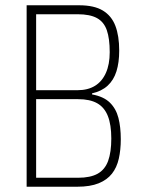

<svg xmlns="http://www.w3.org/2000/svg" viewBox="-20 -708 536 728"><path d="M81 0V-688H280Q337 -688 370 -668Q403 -648 417.5 -610Q432 -572 432 -516Q432 -471 421.5 -437.5Q411 -404 388 -383Q365 -362 329 -354V-350Q373 -342 396.5 -319Q420 -296 429 -261Q438 -226 438 -180Q438 -140 430.5 -106.5Q423 -73 404.5 -49.5Q386 -26 354 -13Q322 0 273 0ZM117 -34H276Q323 -34 350.5 -49.5Q378 -65 390 -98Q402 -131 402 -183Q402 -235 389 -268Q376 -301 348.5 -316.5Q321 -332 276 -332H117ZM117 -366H274Q313 -366 340 -382.5Q367 -399 381.5 -431.5Q396 -464 396 -510Q396 -562 385 -593.5Q374 -625 347.5 -639.5Q321 -654 274 -654H117Z"/></svg>

Font: Saira Condensed Thin
Style: Regular
Weight: 250
Width: 3
Designer: Hector Gatti with collaboration of the Omnibus-Type team
Foundry: Omnibus-Type
Version: Version 1.101